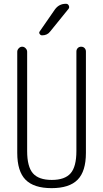

<svg xmlns="http://www.w3.org/2000/svg" viewBox="-20 -975 540 1005"><path d="M70.3 -174.8V-704.1Q70.3 -713.9 78.1 -722.2Q85.9 -730.5 96.2 -730.5Q106.4 -730.5 114.3 -722.2Q122.1 -713.9 122.1 -704.1V-184.6Q122.1 -102.5 152.3 -67.9Q182.6 -33.2 251 -33.2Q319.3 -33.2 349.6 -67.9Q379.9 -102.5 379.9 -184.6V-705.1Q379.9 -715.8 386.7 -723.1Q393.6 -730.5 404.8 -730.5Q416 -730.5 422.9 -723.1Q429.7 -715.8 429.7 -705.1V-174.8Q429.7 -78.1 386.2 -34.2Q342.8 9.8 250 9.8Q157.2 9.8 113.8 -34.2Q70.3 -78.1 70.3 -174.8ZM324.2 -955.1H326.2Q335.9 -955.1 340.3 -945.3Q344.7 -935.5 337.9 -927.7L242.2 -809.6Q227.5 -790 200.2 -790Q192.4 -790 187.5 -797.4Q182.6 -804.7 188.5 -811.5L267.6 -925.8Q289.1 -955.1 324.2 -955.1Z"/></svg>

Font: Rounded-L Mgen+ 1mn light
Style: Regular
Weight: 200
Designer: [Source Han Sans]
Ryoko NISHIZUKA  (kana & ideographs); Paul D. Hunt (Latin, Greek & Cyrillic); Wenlong ZHANG  (bopomofo
Version: Version 1.059.20150602